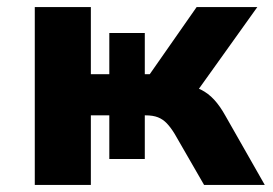

<svg xmlns="http://www.w3.org/2000/svg" viewBox="-20 -521 769 541"><path d="M78 0V-501H236V-312H288V-428H388V-312H402L534 -501H705L522 -245L496 -283Q525 -279 546 -268.5Q567 -258 583.5 -240Q600 -222 615 -195L726 0H555L472 -144Q461 -162 450 -173.5Q439 -185 425 -190.5Q411 -196 390 -196H375L388 -213V-73H288V-196H236V0Z"/></svg>

Font: Nunito Sans 8pt ExtraBold
Style: Regular
Weight: 800
Version: Version 3.101;gftools[0.9.27]